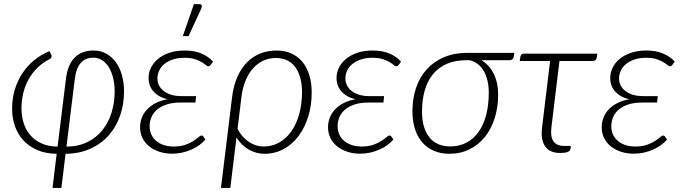

<svg xmlns="http://www.w3.org/2000/svg" viewBox="-20 -756 3392 952"><path d="M86.5 -218Q86.5 -180.5 97.2 -146.2Q108 -112 130 -86.2Q152 -60.5 185.8 -45Q219.5 -29.5 265.5 -29L307 -365.5Q315.5 -435 350 -470.2Q384.5 -505.5 444 -505.5Q479.5 -505.5 507.5 -489.8Q535.5 -474 555 -446.8Q574.5 -419.5 584.8 -382.5Q595 -345.5 595 -303.5Q595 -238 575.2 -181.8Q555.5 -125.5 518 -83.8Q480.5 -42 426.8 -18Q373 6 305 6.5L284.5 176H240.5L261 6.5Q206.5 6 165 -12Q123.5 -30 95.8 -60.2Q68 -90.5 54 -130.8Q40 -171 40 -216Q40 -266.5 53.2 -311Q66.5 -355.5 90.8 -392.2Q115 -429 149 -457Q183 -485 225 -502.5L235 -483.5Q237.5 -478 234.8 -471.8Q232 -465.5 226.5 -463Q192 -446 165.8 -420.2Q139.5 -394.5 121.8 -362.5Q104 -330.5 95.2 -293.8Q86.5 -257 86.5 -218ZM309.5 -29Q368.5 -29.5 413.2 -51.5Q458 -73.5 488 -111Q518 -148.5 533.2 -198Q548.5 -247.5 548.5 -302.5Q548.5 -337.5 541.2 -368Q534 -398.5 520.5 -421.2Q507 -444 487 -457Q467 -470 441.5 -470Q404 -470 380.8 -444.2Q357.5 -418.5 351 -365.5Z M674.5 0ZM1024.5 -434Q1021 -430 1018.5 -428.8Q1016 -427.5 1012 -427.5Q1007.5 -427.5 1000 -434Q992.5 -440.5 979 -448.5Q965.5 -456.5 945.2 -463Q925 -469.5 895.5 -469.5Q861.5 -469.5 836.2 -460.8Q811 -452 794 -437.8Q777 -423.5 768.8 -404.8Q760.5 -386 760.5 -366.5Q760.5 -348.5 768.5 -332.5Q776.5 -316.5 791.8 -304.8Q807 -293 828.8 -286.2Q850.5 -279.5 878 -279.5H952.5L949 -247.5H874Q837 -247.5 808.8 -238.8Q780.5 -230 761.2 -214.5Q742 -199 732 -177.5Q722 -156 722 -130Q722 -108 730.2 -89.5Q738.5 -71 754 -57.8Q769.5 -44.5 791.5 -37Q813.5 -29.5 841 -29.5Q875 -29.5 898.8 -38Q922.5 -46.5 938.5 -56.8Q954.5 -67 964 -75.5Q973.5 -84 979 -84Q984.5 -84 988 -79.5L998.5 -64Q985.5 -49 967.5 -36Q949.5 -23 928 -13.8Q906.5 -4.5 882.8 0.8Q859 6 834 6Q799 6 769.8 -3.8Q740.5 -13.5 719.2 -30.8Q698 -48 686.2 -72Q674.5 -96 674.5 -125Q674.5 -149.5 683 -172Q691.5 -194.5 708.5 -212.8Q725.5 -231 751.2 -244.5Q777 -258 811.5 -264Q784.5 -270 766.5 -281.5Q748.5 -293 737.2 -307.2Q726 -321.5 721.2 -337.5Q716.5 -353.5 716.5 -369Q716.5 -394.5 728 -419Q739.5 -443.5 762.2 -462.8Q785 -482 818.5 -493.8Q852 -505.5 896.5 -505.5Q945 -505.5 979.8 -490.2Q1014.5 -475 1036.5 -450.5ZM886.5 -577 941.5 -735.5H969.5Q977.5 -735.5 979.8 -729.2Q982 -723 978 -713.5L915 -577Z M1130.5 -272.5Q1137.5 -331 1156.8 -374.5Q1176 -418 1205 -447.2Q1234 -476.5 1271.2 -491Q1308.5 -505.5 1352 -505.5Q1390 -505.5 1422 -492Q1454 -478.5 1477 -452Q1500 -425.5 1512.8 -386.5Q1525.5 -347.5 1525.5 -297Q1525.5 -234.5 1508.8 -179.5Q1492 -124.5 1461.5 -83Q1431 -41.5 1387.5 -17.5Q1344 6.5 1291 6.5Q1270.5 6.5 1250.5 1Q1230.5 -4.5 1212.5 -15Q1194.5 -25.5 1179.2 -40.5Q1164 -55.5 1152.5 -74.5L1122 176H1075.5ZM1158 -118Q1169 -95.5 1183.8 -79Q1198.5 -62.5 1215.5 -51.5Q1232.5 -40.5 1250.5 -35Q1268.5 -29.5 1286 -29.5Q1330.5 -29.5 1366 -50.2Q1401.5 -71 1426.2 -107.2Q1451 -143.5 1464.2 -192.5Q1477.5 -241.5 1477.5 -298Q1477.5 -340.5 1468.2 -372.5Q1459 -404.5 1442 -426Q1425 -447.5 1401 -458Q1377 -468.5 1347.5 -468.5Q1316.5 -468.5 1288.5 -456.5Q1260.5 -444.5 1237.5 -420.2Q1214.5 -396 1198.8 -359.5Q1183 -323 1177 -274Z M1956.5 -434Q1953 -430 1950.5 -428.8Q1948 -427.5 1944 -427.5Q1939.5 -427.5 1932 -434Q1924.5 -440.5 1911 -448.5Q1897.5 -456.5 1877.2 -463Q1857 -469.5 1827.5 -469.5Q1793.5 -469.5 1768.2 -460.8Q1743 -452 1726 -437.8Q1709 -423.5 1700.8 -404.8Q1692.5 -386 1692.5 -366.5Q1692.5 -348.5 1700.5 -332.5Q1708.5 -316.5 1723.8 -304.8Q1739 -293 1760.8 -286.2Q1782.5 -279.5 1810 -279.5H1884.5L1881 -247.5H1806Q1769 -247.5 1740.8 -238.8Q1712.5 -230 1693.2 -214.5Q1674 -199 1664 -177.5Q1654 -156 1654 -130Q1654 -108 1662.2 -89.5Q1670.5 -71 1686 -57.8Q1701.5 -44.5 1723.5 -37Q1745.5 -29.5 1773 -29.5Q1807 -29.5 1830.8 -38Q1854.5 -46.5 1870.5 -56.8Q1886.5 -67 1896 -75.5Q1905.5 -84 1911 -84Q1916.5 -84 1920 -79.5L1930.5 -64Q1917.5 -49 1899.5 -36Q1881.5 -23 1860 -13.8Q1838.5 -4.5 1814.8 0.8Q1791 6 1766 6Q1731 6 1701.8 -3.8Q1672.5 -13.5 1651.2 -30.8Q1630 -48 1618.2 -72Q1606.5 -96 1606.5 -125Q1606.5 -149.5 1615 -172Q1623.5 -194.5 1640.5 -212.8Q1657.5 -231 1683.2 -244.5Q1709 -258 1743.5 -264Q1716.5 -270 1698.5 -281.5Q1680.5 -293 1669.2 -307.2Q1658 -321.5 1653.2 -337.5Q1648.5 -353.5 1648.5 -369Q1648.5 -394.5 1660 -419Q1671.5 -443.5 1694.2 -462.8Q1717 -482 1750.5 -493.8Q1784 -505.5 1828.5 -505.5Q1877 -505.5 1911.8 -490.2Q1946.5 -475 1968.5 -450.5Z M2367 -457.5Q2407 -433.5 2428.5 -389.2Q2450 -345 2450 -288Q2450 -224.5 2433 -170.5Q2416 -116.5 2384.5 -77.2Q2353 -38 2308.2 -15.8Q2263.5 6.5 2208 6.5Q2165.5 6.5 2131.8 -8Q2098 -22.5 2074.2 -49.5Q2050.5 -76.5 2037.8 -115.5Q2025 -154.5 2025 -203.5Q2025 -267 2043 -320.5Q2061 -374 2096 -412.5Q2131 -451 2181.8 -472.5Q2232.5 -494 2298 -494H2530L2527.5 -475.5Q2526.5 -468 2521.5 -462.8Q2516.5 -457.5 2505 -457.5ZM2403.5 -297Q2403.5 -327.5 2397.5 -354.5Q2391.5 -381.5 2379.5 -402.5Q2367.5 -423.5 2349.8 -437.8Q2332 -452 2308.5 -457.5H2293Q2235.5 -457.5 2193.8 -438.8Q2152 -420 2125 -386Q2098 -352 2085.2 -305Q2072.5 -258 2072.5 -202Q2072.5 -161.5 2081.8 -129.5Q2091 -97.5 2108.8 -75.2Q2126.5 -53 2152.5 -41.5Q2178.5 -30 2212 -30Q2258.5 -30 2294 -49.2Q2329.5 -68.5 2354 -103.5Q2378.5 -138.5 2391 -187.8Q2403.5 -237 2403.5 -297Z M2560 -474Q2561 -481 2565.5 -485.5Q2570 -490 2578.5 -490H2941.5L2939 -471Q2938 -463 2933 -458.2Q2928 -453.5 2919.5 -453.5H2754L2714 -124Q2708.5 -79 2723.8 -55.8Q2739 -32.5 2778 -32.5H2810.5L2808.5 -17.5Q2806 2.5 2757.5 2.5Q2705.5 2.5 2683 -30.5Q2660.5 -63.5 2667.5 -122L2707.5 -453.5H2557Z M3313.5 -434Q3310 -430 3307.5 -428.8Q3305 -427.5 3301 -427.5Q3296.5 -427.5 3289 -434Q3281.5 -440.5 3268 -448.5Q3254.5 -456.5 3234.2 -463Q3214 -469.5 3184.5 -469.5Q3150.5 -469.5 3125.2 -460.8Q3100 -452 3083 -437.8Q3066 -423.5 3057.8 -404.8Q3049.5 -386 3049.5 -366.5Q3049.5 -348.5 3057.5 -332.5Q3065.5 -316.5 3080.8 -304.8Q3096 -293 3117.8 -286.2Q3139.5 -279.5 3167 -279.5H3241.5L3238 -247.5H3163Q3126 -247.5 3097.8 -238.8Q3069.5 -230 3050.2 -214.5Q3031 -199 3021 -177.5Q3011 -156 3011 -130Q3011 -108 3019.2 -89.5Q3027.5 -71 3043 -57.8Q3058.5 -44.5 3080.5 -37Q3102.5 -29.5 3130 -29.5Q3164 -29.5 3187.8 -38Q3211.5 -46.5 3227.5 -56.8Q3243.5 -67 3253 -75.5Q3262.5 -84 3268 -84Q3273.5 -84 3277 -79.5L3287.5 -64Q3274.5 -49 3256.5 -36Q3238.5 -23 3217 -13.8Q3195.5 -4.5 3171.8 0.8Q3148 6 3123 6Q3088 6 3058.8 -3.8Q3029.5 -13.5 3008.2 -30.8Q2987 -48 2975.2 -72Q2963.5 -96 2963.5 -125Q2963.5 -149.5 2972 -172Q2980.5 -194.5 2997.5 -212.8Q3014.5 -231 3040.2 -244.5Q3066 -258 3100.5 -264Q3073.5 -270 3055.5 -281.5Q3037.5 -293 3026.2 -307.2Q3015 -321.5 3010.2 -337.5Q3005.5 -353.5 3005.5 -369Q3005.5 -394.5 3017 -419Q3028.5 -443.5 3051.2 -462.8Q3074 -482 3107.5 -493.8Q3141 -505.5 3185.5 -505.5Q3234 -505.5 3268.8 -490.2Q3303.5 -475 3325.5 -450.5Z"/></svg>

Font: Lato Light
Style: Italic
Weight: 300
Italic angle: -7°
Designer: Lukasz Dziedzic
Foundry: tyPoland Lukasz Dziedzic
Version: Version 2.007; 2014-02-27